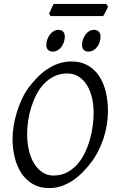

<svg xmlns="http://www.w3.org/2000/svg" viewBox="-20 -943 585 978"><path d="M457 -369.1Q457 -410.2 448.2 -446.5Q439.5 -482.9 422.4 -510Q405.3 -537.1 380.4 -553Q355.5 -568.8 323.2 -568.8Q286.1 -568.8 256.6 -554.4Q227.1 -540 204.1 -516.1Q181.2 -492.2 165 -460.4Q148.9 -428.7 138.4 -394.5Q127.9 -360.4 123 -325.4Q118.2 -290.5 118.2 -259.8Q118.2 -214.4 127.7 -175.5Q137.2 -136.7 154.8 -108.6Q172.4 -80.6 197 -64.7Q221.7 -48.8 252 -48.8Q289.6 -48.8 319.6 -64Q349.6 -79.1 372.3 -104.2Q395 -129.4 411.1 -162.4Q427.2 -195.3 437.5 -231Q447.8 -266.6 452.4 -302.5Q457 -338.4 457 -369.1ZM529.8 -377.9Q529.8 -343.3 524.2 -307.6Q518.6 -272 507.1 -237.3Q495.6 -202.6 478.8 -170.2Q461.9 -137.7 439.9 -109.9Q419.4 -83.5 396.2 -60.8Q373 -38.1 346.9 -21.2Q320.8 -4.4 291.7 5.4Q262.7 15.1 230 15.1Q183.1 15.1 148.2 -4.9Q113.3 -24.9 90.1 -59.3Q66.9 -93.8 55.4 -139.6Q43.9 -185.5 43.9 -236.8Q43.9 -267.6 49.6 -302Q55.2 -336.4 65.7 -370.8Q76.2 -405.3 91.3 -437.7Q106.4 -470.2 126 -497.1Q146.5 -524.4 170.2 -548.6Q193.8 -572.8 220.9 -590.8Q248 -608.9 278.8 -619.4Q309.6 -629.9 344.2 -629.9Q392.1 -629.9 427.2 -609.9Q462.4 -589.8 485.1 -555.4Q507.8 -521 518.8 -475.1Q529.8 -429.2 529.8 -377.9ZM310.1 -756.3Q310.1 -742.7 305.7 -729.2Q301.3 -715.8 293.5 -704.8Q285.6 -693.8 274.2 -687Q262.7 -680.2 249 -680.2Q233.4 -680.2 224.6 -689Q215.8 -697.8 215.8 -714.4Q215.8 -727.5 220.5 -741Q225.1 -754.4 233.2 -765.6Q241.2 -776.9 252.7 -783.9Q264.2 -791 277.8 -791Q293 -791 301.5 -782Q310.1 -772.9 310.1 -756.3ZM492.2 -756.3Q492.2 -742.7 487.8 -729.2Q483.4 -715.8 475.3 -704.8Q467.3 -693.8 455.8 -687Q444.3 -680.2 430.2 -680.2Q415 -680.2 406.5 -689Q397.9 -697.8 397.9 -714.4Q397.9 -727.5 402.3 -741Q406.7 -754.4 414.6 -765.6Q422.4 -776.9 433.6 -783.9Q444.8 -791 459 -791Q474.1 -791 483.2 -782Q492.2 -772.9 492.2 -756.3ZM530.3 -910.6Q528.8 -905.3 525.6 -898.4Q522.5 -891.6 518.8 -884.8Q515.1 -877.9 511.7 -871.6Q508.3 -865.2 505.9 -861.3H237.8L230 -873Q231.9 -877.9 234.9 -884.5Q237.8 -891.1 241 -897.9Q244.1 -904.8 247.6 -911.4Q251 -918 253.9 -922.9H521Z"/></svg>

Font: Gentium Plus Viet
Style: Italic
Weight: 400
Italic angle: -8°
Designer: J. Victor Gaultney, Annie Olsen, Iska Routamaa, Becca Hirsbrunner
Foundry: SIL International
Version: Version 5.000